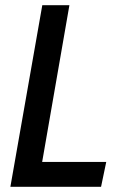

<svg xmlns="http://www.w3.org/2000/svg" viewBox="-20 -720 472 740"><path d="M20 0 143 -700H247.5L142.5 -96H389.5L369.5 0Z"/></svg>

Font: Cabin Condensed Medium
Style: Italic
Weight: 500
Width: 3
Italic angle: -10°
Designer: Pablo Impallari
Foundry: Pablo Impallari. http://www.impallari.com Igino Marini. http://www.ikern.com
Version: Version 3.001; ttfautohint (v1.8.3)